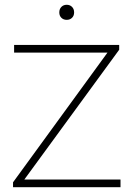

<svg xmlns="http://www.w3.org/2000/svg" viewBox="-20 -783 558 803"><path d="M34.5 0V-20.5L437.5 -574L443.5 -563H39V-595H478.5V-575L74 -21.5L68 -32H484V0ZM259 -700Q245.5 -700 236.8 -708.5Q228 -717 228 -731Q228 -745.5 236.8 -754.2Q245.5 -763 259 -763Q272.5 -763 281.2 -754.2Q290 -745.5 290 -731Q290 -717 281.2 -708.5Q272.5 -700 259 -700Z"/></svg>

Font: Encode Sans SC SemiExpanded Thin
Style: Regular
Weight: 250
Width: 6
Designer: Multiple Designers
Foundry: Impallari Type
Version: Version 3.002